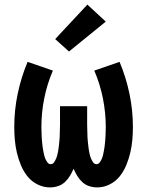

<svg xmlns="http://www.w3.org/2000/svg" viewBox="-20 -807 640 835"><path d="M403 8Q385 8 368 2.5Q351 -3 338 -15Q325 -27 316 -42Q307 -57 300 -73Q293 -57 284 -42Q275 -27 262 -15Q249 -3 232 2.5Q215 8 197 8Q169 8 143 -5Q117 -18 99.5 -40Q82 -62 71 -88.5Q60 -115 53.5 -142.5Q47 -170 44.5 -198.5Q42 -227 42 -255Q42 -328 57 -399.5Q72 -471 100 -538L210 -500Q185 -442 172.5 -379.5Q160 -317 160 -254Q160 -245 160.5 -236.5Q161 -228 161 -219Q161 -210 162 -201.5Q163 -193 163.5 -184.5Q164 -176 165.5 -167Q167 -158 168.5 -149.5Q170 -141 172 -132.5Q174 -124 177.5 -116Q181 -108 186.5 -100.5Q192 -93 200 -93Q210 -93 215.5 -101.5Q221 -110 224.5 -118.5Q228 -127 230 -136Q232 -145 233.5 -154Q235 -163 236 -172.5Q237 -182 238 -191Q239 -200 239.5 -209.5Q240 -219 240 -228Q240 -237 240.5 -246.5Q241 -256 241 -265V-345H359V-265Q359 -256 359.5 -246.5Q360 -237 360 -228Q360 -219 360.5 -209.5Q361 -200 362 -191Q363 -182 364 -172.5Q365 -163 366.5 -154Q368 -145 370 -136Q372 -127 375.5 -118.5Q379 -110 384.5 -101.5Q390 -93 400 -93Q408 -93 413.5 -100.5Q419 -108 422.5 -116Q426 -124 428 -132.5Q430 -141 431.5 -149.5Q433 -158 434.5 -167Q436 -176 436.5 -184.5Q437 -193 438 -201.5Q439 -210 439 -219Q439 -228 439.5 -236.5Q440 -245 440 -254Q440 -317 427.5 -379.5Q415 -442 390 -500L500 -538Q528 -471 543 -399.5Q558 -328 558 -255Q558 -227 555.5 -198.5Q553 -170 546.5 -142.5Q540 -115 529 -88.5Q518 -62 500.5 -40Q483 -18 457 -5Q431 8 403 8ZM280 -583 220 -637 360 -787 440 -713Z"/></svg>

Font: Iosevka Curly Extended
Style: Bold
Weight: 700
Width: 7
Monospace: yes
Designer: Belleve Invis
Foundry: Belleve Invis
Version: Version 11.1.0; ttfautohint (v1.8.3)